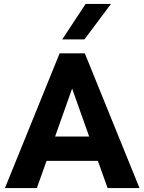

<svg xmlns="http://www.w3.org/2000/svg" viewBox="-20 -949 729 969"><path d="M540 -929 406 -750H294L412 -929ZM430 -260 344 -502 258 -260ZM684 0H523L474 -137H215L166 0H5L281 -680H408Z"/></svg>

Font: Puffins on Iceburgs(2)
Style: on-Iceburgs-Bold
Weight: 700
Version: Version 1.0